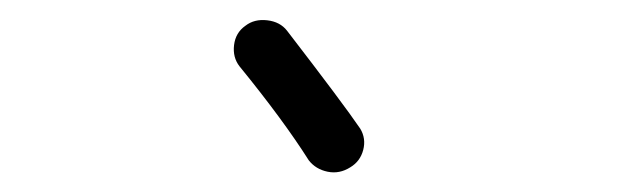

<svg xmlns="http://www.w3.org/2000/svg" viewBox="-20 -648 640 194"><path d="M334 -479Q323 -472 311 -474.5Q299 -477 292 -486Q266 -527 222 -581Q215 -590 216.5 -602.5Q218 -615 228 -622Q237 -629 250 -627.5Q263 -626 270 -617Q327 -543 344 -518Q350 -508 347 -496.5Q344 -485 334 -479Z"/></svg>

Font: Hoogli Medium
Style: Regular
Weight: 500
Designer: Anand Singh Naorem
Foundry: Brand New Type
Version: Version 1.00 b007